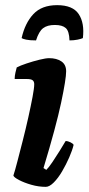

<svg xmlns="http://www.w3.org/2000/svg" viewBox="-20 -726 344 746"><path d="M158 0Q130 0 102 -8Q74 -16 54 -26.5Q34 -37 32 -44Q38 -62 47.5 -98.5Q57 -135 68.5 -180Q80 -225 90 -270Q100 -315 106.5 -349.5Q113 -384 113 -399Q113 -409 107 -414Q101 -419 84 -419H37Q37 -431 40 -444Q43 -457 45 -464Q58 -471 83.5 -479.5Q109 -488 133.5 -494Q158 -500 171 -500Q200 -500 218.5 -487.5Q237 -475 237 -449Q237 -419 217.5 -327Q198 -235 149 -73L160 -66Q170 -76 183.5 -96Q197 -116 211 -138.5Q225 -161 235 -178Q244 -178 254 -173Q264 -168 266 -163Q261 -142 249 -114.5Q237 -87 221.5 -60.5Q206 -34 189 -17Q172 0 158 0ZM120 -569Q95 -569 81.5 -572Q68 -575 64 -578Q77 -636 109.5 -671Q142 -706 202 -706Q263 -706 286 -671Q309 -636 302 -578Q296 -575 281.5 -572Q267 -569 250 -569Q249 -605 235.5 -617Q222 -629 193 -629Q164 -629 147.5 -616.5Q131 -604 120 -569Z"/></svg>

Font: Texturina 72pt 72pt ExtraBold
Style: Italic
Weight: 800
Italic angle: -11°
Designer: Guillermo Torres Carreño
Foundry: Omnibus-Type
Version: Version 1.002; ttfautohint (v1.8.3)